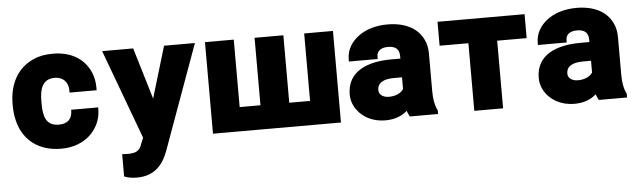

<svg xmlns="http://www.w3.org/2000/svg" viewBox="-48 -714 3668 1103"><g transform="rotate(-5 1786.5 -162.5)"><path d="M27 -257C27 -221 33 -185 43 -153C74 -58 154 10 284 10C352 10 409 -13 447 -47C483 -79 515 -131 515 -196V-208H359V-196C356 -153 330 -129 282 -129C209 -129 193 -182 193 -258V-270C193 -345 211 -399 281 -399C328 -399 359 -368 359 -320V-307H515V-320C515 -353 510 -382 498 -410C465 -488 391 -538 283 -538C241 -538 203 -532 171 -517C80 -478 27 -390 27 -270Z M566 -528 757 -12 742 24V25C731 59 711 73 662 73C656 73 649 72 641 72H629V200C650 209 674 213 703 213C810 213 858 145 884 71L1101 -528H923L834 -231L745 -528Z M1159 0H1897V-528H1731V-139H1611V-528H1445V-139H1325V-528H1159Z M1961 -155C1961 -131 1967 -109 1977 -89C2006 -32 2069 10 2154 10C2208 10 2249 -7 2279 -34C2282 -23 2289 -10 2294 0H2457V-22L2455 -25C2441 -54 2435 -88 2435 -134V-348C2435 -379 2430 -407 2418 -431C2385 -501 2312 -538 2211 -538C2140 -538 2081 -518 2039 -485C2005 -458 1973 -416 1973 -358V-345H2139V-358C2139 -391 2163 -409 2203 -409C2249 -409 2269 -389 2269 -350V-336H2218C2083 -336 1961 -292 1961 -155ZM2127 -166C2127 -210 2164 -228 2223 -228H2269V-160C2255 -139 2225 -123 2185 -123C2151 -123 2127 -140 2127 -166Z M2500 -390H2666V0H2832V-390H3002V-528H2500Z M3051 -155C3051 -131 3057 -109 3067 -89C3096 -32 3159 10 3244 10C3298 10 3339 -7 3369 -34C3372 -23 3379 -10 3384 0H3547V-22L3545 -25C3531 -54 3525 -88 3525 -134V-348C3525 -379 3520 -407 3508 -431C3475 -501 3402 -538 3301 -538C3230 -538 3171 -518 3129 -485C3095 -458 3063 -416 3063 -358V-345H3229V-358C3229 -391 3253 -409 3293 -409C3339 -409 3359 -389 3359 -350V-336H3308C3173 -336 3051 -292 3051 -155ZM3217 -166C3217 -210 3254 -228 3313 -228H3359V-160C3345 -139 3315 -123 3275 -123C3241 -123 3217 -140 3217 -166Z"/></g></svg>

Font: Asimov Pro
Style: Ult
Weight: 900
Designer: Google
Version: Version 2.000980; 2014